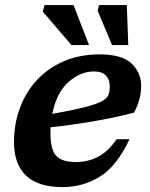

<svg xmlns="http://www.w3.org/2000/svg" viewBox="-20 -750 611 782"><path d="M507.5 -183Q456 -73.5 387 -30.8Q318 12 235 12Q135 12 86 -34.8Q37 -81.5 37 -171Q37 -245 61 -310Q85 -375 130.5 -424Q176 -473 240.5 -500.8Q305 -528.5 385.5 -528.5Q477.5 -528.5 516.2 -491Q555 -453.5 555 -400.5Q555 -374.5 547.8 -346.2Q540.5 -318 525.5 -291Q441.5 -269.5 353.8 -254.8Q266 -240 186 -231.5Q185.5 -220.5 185.5 -209Q185.5 -141 208.8 -115.5Q232 -90 289 -90Q337.5 -90 379 -111.2Q420.5 -132.5 455 -183ZM363 -459Q306.5 -459 258 -415Q209.5 -371 193 -286Q278 -301.5 325.8 -313.8Q373.5 -326 395 -337.8Q416.5 -349.5 421.8 -364Q427 -378.5 427 -399Q427 -426.5 411 -442.8Q395 -459 363 -459ZM342.5 -566.5H271L154 -703L161.5 -729.5H279.5ZM502.5 -566.5H436.5L377.5 -706.5L383.5 -729.5H496.5Z"/></svg>

Font: Newsreader Caption SemiBold
Style: Italic
Weight: 600
Italic angle: -17°
Designer: Hugues Gentile
Foundry: Production Type
Version: Version 1.001